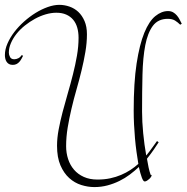

<svg xmlns="http://www.w3.org/2000/svg" viewBox="-20 -720 762 784"><path d="M627.9 -139.2Q621.1 -128.4 609.1 -110.8Q597.2 -93.3 580.1 -71.8Q583 -53.2 586.7 -36.4Q590.3 -19.5 595.2 -5.9H597.2Q599.1 -5.9 599.1 -3.9Q599.1 -1.5 596.4 2.7Q593.8 6.8 589.6 10.7Q585.4 14.6 580.3 17.8Q575.2 21 570.8 21Q564.9 21 559.1 5.1Q553.2 -10.7 546.9 -38.1Q529.8 -22 510 -7.1Q490.2 7.8 467.3 19Q444.3 30.3 418.7 37.1Q393.1 43.9 365.2 43.9Q338.9 43.9 311.8 35.4Q284.7 26.9 262.7 7.1Q240.7 -12.7 226.8 -44.9Q212.9 -77.1 212.9 -125Q212.9 -156.2 219.5 -191.2Q226.1 -226.1 235.8 -263.2Q245.6 -300.3 256.8 -338.9Q268.1 -377.4 277.8 -416Q287.6 -454.6 294.2 -492.4Q300.8 -530.3 300.8 -565.9Q300.8 -588.4 295.4 -607.2Q290 -626 278.8 -639.4Q267.6 -652.8 250.5 -660.4Q233.4 -668 210 -668Q189 -668 166.5 -661.4Q144 -654.8 122.6 -643.1Q101.1 -631.3 81.5 -615.7Q62 -600.1 47.6 -582Q33.2 -564 24.7 -544.2Q16.1 -524.4 16.1 -504.9Q16.1 -496.1 21 -487.1Q25.9 -478 38.1 -478Q46.9 -478 55.2 -482.4Q63.5 -486.8 68.8 -495.1L74.2 -492.2Q71.3 -486.3 67.6 -479.7Q64 -473.1 59.1 -467.5Q54.2 -461.9 47.6 -458.5Q41 -455.1 32.2 -455.1Q22.5 -455.1 16.4 -458.7Q10.3 -462.4 6.6 -468.3Q2.9 -474.1 1.5 -481.2Q0 -488.3 0 -495.1Q0 -518.1 10.5 -542.2Q21 -566.4 38.3 -589.1Q55.7 -611.8 78.4 -632.1Q101.1 -652.3 125.7 -667.5Q150.4 -682.6 175.3 -691.4Q200.2 -700.2 222.2 -700.2Q243.2 -700.2 263.7 -693.1Q284.2 -686 299.8 -671.4Q315.4 -656.7 325.2 -634Q335 -611.3 335 -580.1Q335 -544.9 328.6 -507.8Q322.3 -470.7 313 -432.4Q303.7 -394 292.5 -355Q281.2 -315.9 272 -276.6Q262.7 -237.3 256.3 -198.7Q250 -160.2 250 -123Q250 -95.2 258.1 -70.6Q266.1 -45.9 282.2 -27.1Q298.3 -8.3 322.3 2.4Q346.2 13.2 377.9 13.2Q405.8 13.2 429.9 8.1Q454.1 2.9 474.6 -5.9Q495.1 -14.6 512.7 -26.1Q530.3 -37.6 544.9 -50.8Q541 -73.2 537.4 -99.9Q533.7 -126.5 531.2 -154.8Q528.8 -183.1 527.3 -211.9Q525.9 -240.7 525.9 -268.1Q525.9 -382.8 537.8 -460.7Q549.8 -538.6 569.3 -586.2Q588.9 -633.8 614.3 -654.3Q639.6 -674.8 666 -674.8Q678.2 -674.8 687 -669.7Q695.8 -664.6 702.4 -656.7Q709 -648.9 713.6 -639.9Q718.3 -630.9 722.2 -623L715.8 -619.1Q706.1 -628.9 694.8 -636Q683.6 -643.1 665 -643.1Q625.5 -643.1 604.2 -614.5Q583 -585.9 573.2 -535.4Q563.5 -484.9 561.8 -415.3Q560.1 -345.7 560.1 -264.2Q560.1 -223.1 564.7 -176Q569.3 -128.9 577.1 -85Q591.3 -102.1 602.1 -117.7Q612.8 -133.3 621.1 -144Z"/></svg>

Font: Stalemate
Style: Regular
Weight: 400
Designer: Astigmatic (AOETI)
Foundry: Astigmatic (AOETI)
Version: Version 001.000